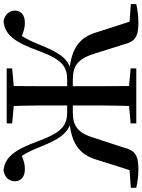

<svg xmlns="http://www.w3.org/2000/svg" viewBox="122 -915 805 1089"><g transform="rotate(-90 524.5 -370.5)"><path d="M232 -71 285 -233C313 -330 352 -360 431 -360H471C471 -242 471 -139 468 -41L369 -32V0H681V-32L581 -41C580 -141 580 -244 580 -360H618C697 -360 737 -330 766 -233L817 -71C833 -6 862 12 941 12C981 12 1013 7 1046 0V-31L946 -38L887 -221C862 -309 811 -361 691 -377C741 -398 769 -437 810 -535C830 -586 844 -616 865 -649C895 -637 919 -631 942 -632C986 -632 1009 -657 1009 -688C1009 -719 988 -745 949 -753C875 -746 831 -697 778 -547C729 -418 690 -392 615 -392H580C580 -501 580 -599 581 -695L681 -704V-735H369V-704L468 -695C471 -599 471 -499 471 -392H435C360 -392 321 -418 272 -547C218 -697 175 -746 101 -753C60 -745 41 -720 41 -688C41 -657 64 -632 108 -632C131 -631 155 -637 185 -649C206 -616 220 -586 240 -535C280 -437 310 -398 358 -377C239 -361 187 -309 162 -221L104 -38L4 -31V0C37 7 69 12 108 12C187 12 216 -6 232 -71Z"/></g></svg>

Font: Noto Serif CJK JP SemiBold
Style: Regular
Weight: 600
Designer: Ryoko NISHIZUKA 西塚涼子 (kana & ideographs); Frank Grießhammer (Latin, Greek & Cyrillic); Wenlong ZHANG 张文龙 (bopomofo); San
Foundry: Adobe
Version: Version 2.001;hotconv 1.1.0;makeotfexe 2.6.0